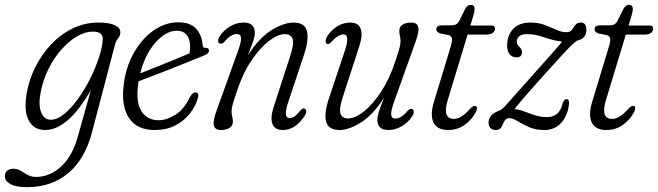

<svg xmlns="http://www.w3.org/2000/svg" viewBox="-94 -531 2728 796"><path d="M287.5 17Q258.5 128.5 189 186.8Q119.5 245 18 245Q-28 245 -51 232Q-74 219 -74 200Q-74 186 -64.5 177.2Q-55 168.5 -38.5 168.5Q-22.5 168.5 -8.5 177Q5.5 185.5 20.5 194Q35.5 202.5 55 202.5Q112.5 202.5 159.2 159.5Q206 116.5 228.5 36L282.5 -157Q233.5 -72.5 186.5 -32.2Q139.5 8 93 8Q46.5 8 25.2 -31.5Q4 -71 17 -146Q26.5 -201 52.5 -253Q78.5 -305 117.8 -346.8Q157 -388.5 207 -413Q257 -437.5 315 -437.5Q359 -437.5 382.2 -426.5Q405.5 -415.5 405 -396Q404 -382 395.5 -372Q387 -362 383 -347ZM74.5 -148Q64.5 -96.5 76.5 -65.5Q88.5 -34.5 116.5 -34.5Q143 -34.5 172.2 -58.5Q201.5 -82.5 229.2 -121Q257 -159.5 279.5 -204.5Q302 -249.5 316.2 -292.8Q330.5 -336 332 -368Q333.5 -400 291 -400Q259 -400 225.2 -380.2Q191.5 -360.5 160.8 -325.8Q130 -291 107.2 -245.5Q84.5 -200 74.5 -148Z M725.5 -121.5Q716 -89.5 692.8 -59.8Q669.5 -30 633 -11Q596.5 8 547.5 8Q475 8 442 -40.2Q409 -88.5 418 -172Q425.5 -247.5 458.8 -308Q492 -368.5 541 -403.5Q590 -438.5 646 -438.5Q695 -438.5 719 -412Q743 -385.5 746 -344.5Q747.5 -332.5 756 -332.5Q768.5 -334.5 772 -324.5Q775.5 -310 752 -301Q724 -289.5 686.8 -274.5Q649.5 -259.5 610.8 -244.2Q572 -229 537.8 -215.8Q503.5 -202.5 480.5 -194Q479 -184.5 478 -175Q469.5 -104 493.5 -68.2Q517.5 -32.5 564.5 -32.5Q596.5 -32.5 633.2 -55.2Q670 -78 694.5 -131Q707 -149.5 718 -148Q733.5 -146 725.5 -121.5ZM638.5 -403.5Q609 -403.5 579.2 -381.5Q549.5 -359.5 525 -319.8Q500.5 -280 487.5 -227Q513.5 -237 549.5 -251.5Q585.5 -266 623.2 -281.2Q661 -296.5 692 -310Q694 -322 694 -339.5Q694 -369 680 -386.2Q666 -403.5 638.5 -403.5Z M818 -350.5Q810.5 -352.5 810.2 -361.5Q810 -370.5 816.5 -380Q834 -407 860.8 -422.2Q887.5 -437.5 916 -437.5Q962.5 -437.5 962.5 -394.5Q962.5 -380.5 956 -361.2Q949.5 -342 934 -302.5Q981.5 -375.5 1032.5 -406.5Q1083.5 -437.5 1122.5 -437.5Q1169.5 -437.5 1178.5 -402.2Q1187.5 -367 1166.5 -304.5L1101 -108Q1078.5 -41.5 1107 -41.5Q1116 -41.5 1126.5 -48Q1137 -54.5 1152.5 -74Q1161.5 -84.5 1168 -80.5Q1174 -78.5 1175.2 -71Q1176.5 -63.5 1170.5 -52.5Q1131 8 1079 8Q1044.5 8 1035.2 -17.8Q1026 -43.5 1041 -89L1110 -301.5Q1126 -350.5 1119 -370Q1112 -389.5 1087.5 -389.5Q1058.5 -389.5 1021.5 -361.5Q984.5 -333.5 948.8 -280.8Q913 -228 888.5 -154Q874.5 -112.5 870.2 -96.2Q866 -80 866 -70.5Q866 -57.5 868.8 -47.8Q871.5 -38 871.5 -26Q871.5 -10 858 -1Q844.5 8 822 8Q797 8 792.5 -11Q788 -30 805 -75.5L893.5 -322Q906.5 -357.5 905.2 -373.8Q904 -390 888 -390Q863.5 -390 837.5 -359Q827 -346.5 818 -350.5Z M1614.5 -79Q1621 -77 1621.5 -68.5Q1622 -60 1616 -50.5Q1600.5 -25.5 1573.5 -8.8Q1546.5 8 1516.5 8Q1470.5 8 1470.5 -35Q1470.5 -49 1476.8 -68Q1483 -87 1498 -125.5Q1451.5 -53.5 1401.8 -22.8Q1352 8 1314 8Q1267 8 1258 -27.2Q1249 -62.5 1270.5 -125.5L1336 -321.5Q1358 -388.5 1330 -388.5Q1309 -388.5 1282 -359.5Q1269.5 -345.5 1262.5 -349Q1256.5 -351 1256 -359.2Q1255.5 -367.5 1261.5 -379Q1276 -403.5 1302.2 -420.5Q1328.5 -437.5 1357.5 -437.5Q1392 -437.5 1401.2 -411.8Q1410.5 -386 1396 -340.5L1327 -128Q1311 -79 1317.8 -59.5Q1324.5 -40 1349 -40Q1377.5 -40 1413.8 -68.2Q1450 -96.5 1485 -149.2Q1520 -202 1544.5 -275.5Q1558.5 -317 1562.5 -333.2Q1566.5 -349.5 1566.5 -359Q1566.5 -372 1564 -382Q1561.5 -392 1561.5 -403.5Q1561.5 -420 1575 -428.8Q1588.5 -437.5 1611 -437.5Q1635.5 -437.5 1640 -418.5Q1644.5 -399.5 1627.5 -354L1539.5 -108Q1526.5 -72 1527.8 -55.8Q1529 -39.5 1544.5 -39.5Q1555.5 -39.5 1567.5 -46Q1579.5 -52.5 1596.5 -72Q1607.5 -83.5 1614.5 -79Z M1766 -385.5 1730.5 -392.5Q1715 -398.5 1715 -409Q1715 -426 1738 -426H1781Q1798 -426 1808 -440.5L1835 -495Q1844.5 -511 1857.5 -511Q1873.5 -511 1873.5 -494Q1873.5 -482.5 1866.5 -460L1856 -425H1945Q1958 -425 1958 -412.5Q1958 -400.5 1948 -394Q1938 -387.5 1922 -387.5H1844.5L1762 -115.5Q1738.5 -38 1788.5 -38Q1818 -38 1855.5 -80.5Q1869 -95 1877.5 -91.5Q1883 -90 1883.2 -83.5Q1883.5 -77 1880 -69Q1864.5 -37 1834 -14.5Q1803.5 8 1764 8Q1718 8 1703 -23.8Q1688 -55.5 1706 -112L1772 -329.5Q1781.5 -358.5 1780 -370Q1778.5 -381.5 1766 -385.5Z M2265 -101Q2261 -55.5 2234.5 -23.8Q2208 8 2162.5 8Q2126 8 2098.8 -4.2Q2071.5 -16.5 2051.8 -28.8Q2032 -41 2018 -41Q2003 -41 1997.2 -28.8Q1991.5 -16.5 1984.8 -4.2Q1978 8 1961 8Q1947 8 1939.2 -0.5Q1931.5 -9 1931.5 -23Q1931.5 -39.5 1942.2 -51.8Q1953 -64 1979 -74Q1986 -76.5 1997.2 -88.2Q2008.5 -100 2034.8 -130Q2061 -160 2112.5 -217.5Q2161.5 -272.5 2191.2 -305.8Q2221 -339 2236.5 -358.5Q2202 -362.5 2163 -376Q2124 -389.5 2093.5 -389.5Q2068 -389.5 2058.2 -380.5Q2048.5 -371.5 2048.5 -359Q2048.5 -346.5 2059 -337Q2070 -327 2070 -314.5Q2070 -293 2046.5 -293Q2030.5 -293 2019.5 -305.8Q2008.5 -318.5 2008.5 -342Q2008.5 -384 2033 -410.8Q2057.5 -437.5 2106 -437.5Q2138.5 -437.5 2164.5 -427.5Q2190.5 -417.5 2212.5 -407.5Q2234.5 -397.5 2254.5 -397.5Q2270 -397.5 2277 -407.5Q2284 -417.5 2291.2 -427.5Q2298.5 -437.5 2314 -437.5Q2337 -437.5 2337 -407Q2337 -391 2328.8 -379.5Q2320.5 -368 2301.5 -363.5Q2296 -362 2283.8 -351.2Q2271.5 -340.5 2242 -308.8Q2212.5 -277 2155 -213Q2123 -177.5 2102 -153.5Q2081 -129.5 2066.2 -112.2Q2051.5 -95 2038.5 -78.5Q2059 -77 2080.2 -68.8Q2101.5 -60.5 2124.8 -53Q2148 -45.5 2174.5 -45.5Q2198 -45.5 2214.8 -58.8Q2231.5 -72 2239.5 -105.5Q2246 -120.5 2255 -120Q2266.5 -119 2265 -101Z M2422 -385.5 2386.5 -392.5Q2371 -398.5 2371 -409Q2371 -426 2394 -426H2437Q2454 -426 2464 -440.5L2491 -495Q2500.5 -511 2513.5 -511Q2529.5 -511 2529.5 -494Q2529.5 -482.5 2522.5 -460L2512 -425H2601Q2614 -425 2614 -412.5Q2614 -400.5 2604 -394Q2594 -387.5 2578 -387.5H2500.5L2418 -115.5Q2394.5 -38 2444.5 -38Q2474 -38 2511.5 -80.5Q2525 -95 2533.5 -91.5Q2539 -90 2539.2 -83.5Q2539.5 -77 2536 -69Q2520.5 -37 2490 -14.5Q2459.5 8 2420 8Q2374 8 2359 -23.8Q2344 -55.5 2362 -112L2428 -329.5Q2437.5 -358.5 2436 -370Q2434.5 -381.5 2422 -385.5Z"/></svg>

Font: Fraunces 144pt S100 Light
Style: Italic
Weight: 300
Italic angle: -16°
Version: Version 1.000; ttfautohint (v1.8.3)